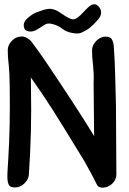

<svg xmlns="http://www.w3.org/2000/svg" viewBox="-20 -863 597 886"><path d="M16 -637V-625Q16 -602 18.5 -581Q21 -560 22 -539Q24 -518 24 -496Q24 -474 25 -451Q26 -370 24.5 -288.5Q23 -207 18 -126Q17 -106 15.5 -85.5Q14 -65 14 -43Q15 -21 21 -9.5Q27 2 50 2Q73 2 92 -16Q111 -34 113 -55Q120 -155 122.5 -254Q125 -353 123 -453Q123 -502 121 -551Q119 -600 115 -650Q113 -671 107.5 -681.5Q102 -692 81 -694H77Q54 -694 36 -676Q18 -658 16 -637ZM405 -637V-625Q405 -602 407.5 -581Q410 -560 411 -539Q413 -523 412.5 -508.5Q412 -494 412 -477Q413 -423 413 -369Q413 -315 414 -259Q415 -227 415.5 -193.5Q416 -160 416 -126Q417 -100 417.5 -74.5Q418 -49 423 -24Q428 3 454 3Q466 3 477.5 -2Q489 -7 498 -15.5Q507 -24 512 -35Q517 -46 517 -57Q516 -138 516 -218.5Q516 -299 515 -381Q513 -448 511.5 -515Q510 -582 505 -650Q503 -671 495.5 -682.5Q488 -694 466 -694Q456 -694 445 -689Q434 -684 425.5 -675.5Q417 -667 411.5 -657Q406 -647 405 -637ZM425 -15Q431 -3 438 0Q445 3 452 0.5Q459 -2 467 -7.5Q475 -13 483 -19Q503 -33 504 -57.5Q505 -82 491 -104Q436 -202 376 -297Q316 -392 253 -486Q223 -531 192.5 -576.5Q162 -622 128 -667Q117 -683 97.5 -691Q78 -699 64 -690Q44 -676 42.5 -649Q41 -622 52 -600Q54 -596 56 -593.5Q58 -591 60 -588Q74 -568 89 -550Q104 -532 118 -512Q132 -492 146 -471.5Q160 -451 174 -431Q225 -355 273 -276.5Q321 -198 369 -120Q382 -97 398 -67.5Q414 -38 425 -15ZM92 -733Q94 -726 101.5 -722Q109 -718 118 -717.5Q127 -717 136.5 -720Q146 -723 153 -728Q160 -732 171 -739Q182 -746 188 -750Q199 -756 212 -754Q225 -752 237 -747.5Q249 -743 258.5 -736.5Q268 -730 272 -727Q277 -723 287.5 -718.5Q298 -714 310 -711.5Q322 -709 334 -708.5Q346 -708 355 -712Q378 -722 393.5 -734Q409 -746 429 -769Q443 -784 445.5 -796.5Q448 -809 444.5 -818Q441 -827 435 -833Q429 -839 425 -841Q416 -845 407 -842Q398 -839 390.5 -832.5Q383 -826 376 -818.5Q369 -811 363 -805Q351 -792 341 -784Q331 -776 321 -774Q314 -773 304 -777Q294 -781 283.5 -787.5Q273 -794 263 -801Q253 -808 246 -812Q238 -817 222 -821Q206 -825 180 -817Q165 -812 147.5 -805.5Q130 -799 107 -779Q97 -771 92 -759Q87 -747 92 -733Z"/></svg>

Font: Balpaq
Style: Regular
Weight: 400
Designer: Abay Emes
Version: Version 1.000